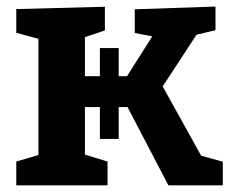

<svg xmlns="http://www.w3.org/2000/svg" viewBox="-20 -558 697 578"><path d="M29 0V-71.7L112.7 -96.3L95.7 -70.3V-463.3L115.7 -435.7L29 -459.3V-530.7L295.7 -537.7V-466.3L222.3 -441.7L235.7 -463.3V-299L212.7 -328.7H387.7L346.3 -303.3L445.7 -460L456.7 -445L385.7 -458.7V-530L628.7 -538.3V-467L546.7 -447.7L582 -469.3L458 -280L459.7 -316L594 -74L574 -92.3L650.7 -71.3V0H487L358 -247L378 -235.7H212.7L235.7 -259.3V-70.3L221.3 -97L303.7 -71.7V0ZM280.7 -139.7V-413.3H337.3V-139.7Z"/></svg>

Font: Bitter Thin
Style: Regular
Weight: 100
Designer: Sol Matas, and Bitter project Authors
Foundry: Sol Matas
Version: Version 2.002